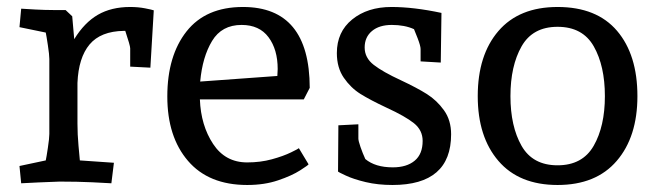

<svg xmlns="http://www.w3.org/2000/svg" viewBox="-20 -523 1900 553"><path d="M355 -502.9Q377.9 -502.9 397.9 -499Q418 -495.1 422.9 -493.2L413.1 -328.1L355 -331.1V-383.8Q355 -391.6 340.8 -434.1H336.9Q270 -433.1 238 -395Q206.1 -356.9 203.1 -284.2V-167Q203.1 -136.2 206.1 -103.5Q209 -70.8 210 -61L308.1 -54.2L300.8 4.9Q288.6 3.9 245.4 2Q202.1 0 151.9 0Q126 1 91.1 2.4Q56.2 3.9 41 4.9L36.1 -44.9L111.8 -61Q113.8 -69.8 117.9 -97.4Q122.1 -125 122.1 -137.2V-353Q122.1 -365.2 117.9 -392.6Q113.8 -419.9 111.8 -429.2L36.1 -444.8L41 -498Q53.2 -497.1 81.5 -495.6Q109.9 -494.1 132.8 -494.1H168.9L188 -476.1L193.8 -410.2Q223.1 -458 262 -480.5Q300.8 -502.9 355 -502.9Z M840.8 -96.2 868.7 -49.8Q868.7 -47.9 844.7 -32.5Q820.8 -17.1 781.2 -3.7Q741.7 9.8 691.9 9.8Q581.1 9.8 521.5 -59.6Q461.9 -128.9 461.9 -245.1Q461.9 -362.3 517.3 -432.6Q572.8 -502.9 679.7 -502.9Q871.6 -502.9 872.1 -270L855 -236.8H555.7Q558.6 -161.6 593.8 -108.4Q628.9 -55.2 691.9 -55.2Q730 -55.2 762.9 -64.2Q795.9 -73.2 818.4 -84.2Q840.8 -95.2 840.8 -96.2ZM556.6 -288.1 778.8 -304.2 779.8 -324.2Q779.8 -380.4 753.4 -415.8Q727.1 -451.2 675.8 -451.2Q618.7 -451.2 590.8 -405Q563 -358.9 556.6 -288.1Z M1012.2 -124Q1012.2 -117.2 1018.3 -99.6Q1024.4 -82 1032.2 -64.9Q1061 -41 1111.3 -41Q1151.4 -41 1174.3 -60.1Q1197.3 -79.1 1197.3 -117.2Q1197.3 -147.9 1172.4 -168Q1147.5 -188 1093.3 -212.9Q1046.4 -234.9 1018.3 -252.4Q990.2 -270 970.2 -299.1Q950.2 -328.1 950.2 -370.1Q950.2 -431.2 994.4 -467Q1038.6 -502.9 1107.4 -502.9Q1171.4 -502.9 1251.5 -485.8L1249.5 -342.8L1191.4 -346.2V-381.8Q1191.4 -390.6 1182.9 -412.8Q1174.3 -435.1 1172.4 -439Q1145.5 -451.2 1108.4 -451.2Q1072.3 -451.2 1051.3 -433.6Q1030.3 -416 1030.3 -386.2Q1030.3 -356.4 1056.4 -336.2Q1082.5 -315.9 1134.3 -292Q1181.2 -270 1209.7 -252Q1238.3 -233.9 1258.8 -205.3Q1279.3 -176.8 1279.3 -136.2Q1279.3 9.8 1110.4 9.8Q1068.4 9.8 1033.4 1.5Q998.5 -6.8 976.1 -17.3Q953.6 -27.8 953.6 -28.8L954.6 -162.1L1012.2 -165Z M1585.9 9.8Q1475.1 9.8 1415.5 -59.6Q1356 -128.9 1356 -246.1Q1356 -364.3 1415.5 -433.6Q1475.1 -502.9 1585.9 -502.9Q1698.7 -502.9 1757.3 -434.1Q1815.9 -365.2 1815.9 -246.1Q1815.9 -128.9 1756.3 -59.6Q1696.8 9.8 1585.9 9.8ZM1585.9 -445.8Q1514.2 -445.8 1482.2 -389.4Q1450.2 -333 1450.2 -246.1Q1450.2 -159.2 1482.2 -103Q1514.2 -46.9 1585.9 -46.9Q1657.7 -46.9 1689.9 -103Q1722.2 -159.2 1722.2 -246.1Q1722.2 -333 1690.2 -389.4Q1658.2 -445.8 1585.9 -445.8Z"/></svg>

Font: Sura
Style: Regular
Weight: 400
Designer: Carolina Giovagnoli
Foundry: Huerta Tipografica
Version: Version 1.003;PS 001.002;hotconv 1.0.70;makeotf.lib2.5.58329